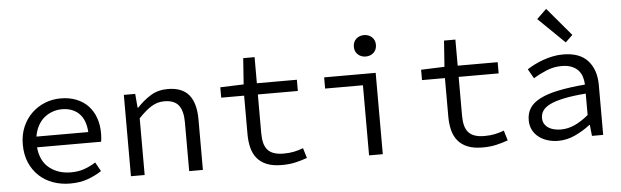

<svg xmlns="http://www.w3.org/2000/svg" viewBox="-49 -954 3698 1143"><g transform="rotate(-5 1800.0 -382.5)"><path d="M330 12Q275 12 227.5 -5Q180 -22 144.5 -55Q109 -88 88.5 -135.5Q68 -183 68 -244Q68 -303 88.5 -350Q109 -397 143.5 -430Q178 -463 222.5 -480.5Q267 -498 316 -498Q368 -498 409.5 -481.5Q451 -465 479.5 -435Q508 -405 523 -363Q538 -321 538 -270Q538 -256 537 -243Q536 -230 534 -220H151Q159 -137 211.5 -95.5Q264 -54 340 -54Q384 -54 419.5 -66.5Q455 -79 488 -100L518 -46Q482 -22 435.5 -5Q389 12 330 12ZM318 -433Q288 -433 260.5 -423Q233 -413 211 -394.5Q189 -376 174 -348Q159 -320 153 -284H463Q458 -359 419.5 -396Q381 -433 318 -433Z M693 0V-486H761L768 -403H772Q810 -444 854 -471Q898 -498 955 -498Q1042 -498 1082.5 -448.5Q1123 -399 1123 -302V0H1041V-291Q1041 -360 1015 -393.5Q989 -427 929 -427Q907 -427 888.5 -421.5Q870 -416 852 -405Q834 -394 815 -377.5Q796 -361 775 -339V0Z M1594 12Q1541 12 1505 -2.5Q1469 -17 1447 -43.5Q1425 -70 1415.5 -107Q1406 -144 1406 -189V-419H1269V-481L1409 -486L1420 -642H1488V-486H1727V-419H1488V-188Q1488 -155 1494 -130.5Q1500 -106 1514 -89Q1528 -72 1552 -63.5Q1576 -55 1611 -55Q1646 -55 1674 -61Q1702 -67 1728 -77L1746 -17Q1713 -5 1676.5 3.5Q1640 12 1594 12Z M2116 0V-419H1890V-486H2198V0ZM2148 -588Q2120 -588 2101 -605.5Q2082 -623 2082 -652Q2082 -681 2101 -698.5Q2120 -716 2148 -716Q2176 -716 2195 -698.5Q2214 -681 2214 -652Q2214 -623 2195 -605.5Q2176 -588 2148 -588Z M2794 12Q2741 12 2705 -2.5Q2669 -17 2647 -43.5Q2625 -70 2615.5 -107Q2606 -144 2606 -189V-419H2469V-481L2609 -486L2620 -642H2688V-486H2927V-419H2688V-188Q2688 -155 2694 -130.5Q2700 -106 2714 -89Q2728 -72 2752 -63.5Q2776 -55 2811 -55Q2846 -55 2874 -61Q2902 -67 2928 -77L2946 -17Q2913 -5 2876.5 3.5Q2840 12 2794 12Z M3246 12Q3212 12 3182 2.5Q3152 -7 3129.5 -24.5Q3107 -42 3094 -67.5Q3081 -93 3081 -126Q3081 -167 3100.5 -197.5Q3120 -228 3162.5 -250Q3205 -272 3272 -286Q3339 -300 3433 -308Q3432 -333 3425 -355Q3418 -377 3403 -393.5Q3388 -410 3363.5 -420Q3339 -430 3304 -430Q3256 -430 3212 -411.5Q3168 -393 3134 -372L3102 -428Q3120 -440 3144.5 -452.5Q3169 -465 3196.5 -475Q3224 -485 3255 -491.5Q3286 -498 3318 -498Q3418 -498 3466.5 -443.5Q3515 -389 3515 -298V0H3448L3441 -66H3438Q3397 -34 3347.5 -11Q3298 12 3246 12ZM3268 -54Q3310 -54 3350.5 -72.5Q3391 -91 3433 -126V-254Q3355 -248 3302.5 -237Q3250 -226 3218.5 -210.5Q3187 -195 3174 -175.5Q3161 -156 3161 -132Q3161 -111 3170 -96.5Q3179 -82 3193.5 -72.5Q3208 -63 3227.5 -58.5Q3247 -54 3268 -54ZM3341 -568 3184 -721 3242 -777 3384 -609Z"/></g></svg>

Font: Source Code Pro
Style: Regular
Weight: 400
Monospace: yes
Designer: Paul D. Hunt, Teo Tuominen
Foundry: Adobe Systems Incorporated
Version: Version 2.030;PS 1.000;hotconv 16.6.51;makeotf.lib2.5.65220